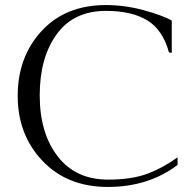

<svg xmlns="http://www.w3.org/2000/svg" viewBox="-20 -729 752 759"><path d="M682 -77Q567 10 406.5 10Q246 10 148 -93Q50 -196 50 -350Q50 -504 144.5 -606.5Q239 -709 399 -709Q473 -709 547 -689Q621 -669 659 -648V-520L648 -522Q623 -612 561.5 -649Q500 -686 399 -686Q271 -686 204 -593.5Q137 -501 137 -352Q137 -203 208 -111Q279 -19 407 -19Q499 -19 560.5 -41.5Q622 -64 682 -107Z"/></svg>

Font: Gilda Display
Style: Regular
Weight: 400
Designer: Eduardo Rodriguez Tunni
Foundry: Eduardo Rodriguez Tunni
Version: Version 1.001